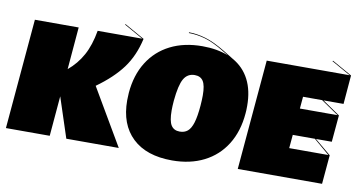

<svg xmlns="http://www.w3.org/2000/svg" viewBox="-80 -1038 2353 1265"><g transform="rotate(10 1096.0 -405.5)"><path d="M768 0H417L329 -268L306 0H13L77 -736H370L346 -453Q406 -503 443 -570.5Q480 -638 497 -736H795L667 -808L671 -811L804 -736Q778 -620 717 -537.5Q656 -455 547 -377Z M1553 -420Q1553 -387 1551 -369Q1541 -248 1486.5 -160.5Q1432 -73 1340 -26.5Q1248 20 1127 20Q955 20 861.5 -69Q768 -158 768 -319Q768 -335 770 -369Q780 -489 834.5 -576Q889 -663 981 -709.5Q1073 -756 1195 -756Q1294 -756 1369 -726L1332 -748Q1257 -794 1200.5 -810Q1144 -826 1091 -826L1092 -831Q1145 -831 1204 -813.5Q1263 -796 1340 -749L1405 -709Q1478 -668 1515.5 -595Q1553 -522 1553 -420ZM1250 -369Q1253 -408 1253 -437Q1253 -504 1235 -532Q1217 -560 1178 -560Q1130 -560 1105.5 -518Q1081 -476 1071 -369Q1068 -333 1068 -304Q1068 -234 1086.5 -205Q1105 -176 1144 -176Q1176 -176 1197 -193.5Q1218 -211 1231 -253Q1244 -295 1250 -369Z M2176 -543H2042L2159 -463L2143 -284H2037L2145 -194L2128 0H1564L1628 -736H2183L2055 -808L2059 -811L2192 -736ZM2033 -543H1905L1898 -463H2150ZM2030 -284H1882L1874 -194H2136Z"/></g></svg>

Font: FFF_HK Layer Front
Style: Regular
Weight: 400
Italic angle: -5°
Designer: bBox Type GmbH
Foundry: bBox Type GmbH
Version: Version 0.002